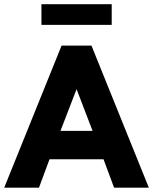

<svg xmlns="http://www.w3.org/2000/svg" viewBox="-38 -872 712 892"><path d="M653.5 0H492L443 -132H192L143 0H-18.5L248 -660H387ZM392 -264 318.5 -456H317L243 -264ZM481 -756.5H154.5V-852.5H481Z"/></svg>

Font: Lucymar Sans
Style: Bold
Weight: 700
Foundry: The League of Moveable Type (original font) / Main changes by Cristiano Sobral with portions from Mirco Monsees
Version: Version 2.001;August 30, 2020;FontCreator 13.0.0.2681 64-bit